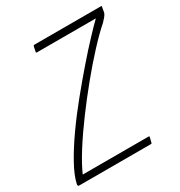

<svg xmlns="http://www.w3.org/2000/svg" viewBox="-185 -784 838 895"><g transform="rotate(-30 234.0 -336.5)"><path d="M487 -673Q491 -673 491.5 -671Q492 -669 490 -664L486 -640Q484 -632 475 -621Q466 -610 458 -602Q418 -567 368.5 -513.5Q319 -460 267 -396.5Q215 -333 166.5 -267.5Q118 -202 80 -142Q42 -82 22 -36H376Q379 -36 380 -34.5Q381 -33 380 -31L374 -6Q373 -2 372 -1Q371 0 368 0H-17Q-23 0 -24 -3.5Q-25 -7 -24 -12Q-15 -53 16 -109Q47 -165 91.5 -228Q136 -291 187 -353.5Q238 -416 287 -472.5Q336 -529 376 -571.5Q416 -614 439 -636H122Q119 -636 118 -638Q117 -640 118 -642L123 -666Q124 -670 125.5 -671.5Q127 -673 130 -673Z"/></g></svg>

Font: Glory Thin ExtraLight
Style: Italic
Weight: 250
Italic angle: -12°
Version: Version 1.011